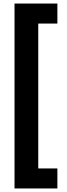

<svg xmlns="http://www.w3.org/2000/svg" viewBox="-20 -886 379 1084"><path d="M62 178H304V65H196V-753H304V-866H62Z"/></svg>

Font: Noto Sans Malayalam UI ExtraCondensed ExtraBold
Style: Regular
Weight: 800
Width: 2
Designer: Jelle Bosma - Monotype Design Team
Foundry: Monotype Imaging Inc.
Version: Version 2.104